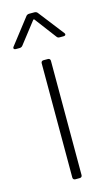

<svg xmlns="http://www.w3.org/2000/svg" viewBox="-120 -741 442 782"><g transform="rotate(-15 100.5 -350.0)"><path d="M-1 -575H15C20 -575 25 -577 28 -581L98 -671C100 -674 103 -673 104 -671L172 -581C175 -576 180 -575 185 -575H201C209 -575 212 -581 207 -587L124 -694C121 -698 116 -700 111 -700H89C84 -700 79 -698 76 -694L-7 -587C-12 -581 -9 -575 -1 -575ZM96 0H115C121 0 125 -4 125 -10V-492C125 -498 121 -502 115 -502H96C90 -502 86 -498 86 -492V-10C86 -4 90 0 96 0Z"/></g></svg>

Font: Barlow ExtraLight
Style: Regular
Weight: 275
Designer: Jeremy Tribby
Foundry: Tribby Type
Version: Version 1.422;hotconv 1.0.109;makeotfexe 2.5.65596